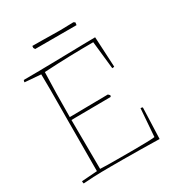

<svg xmlns="http://www.w3.org/2000/svg" viewBox="-182 -904 975 1037"><g transform="rotate(-30 305.5 -385.0)"><path d="M39 6Q37 2 37 -9L134 -16Q134 -95 134.5 -173Q135 -251 135 -330Q135 -370 135.5 -420.5Q136 -471 136 -523Q136 -575 135 -619L35 -627Q35 -630 36 -633.5Q37 -637 38 -640Q71 -640 117 -640.5Q163 -641 215 -642Q267 -643 318.5 -644Q370 -645 414 -646Q458 -647 487 -647L488 -631L497 -458Q491 -456 484 -456L483 -464L465 -629Q394 -629 319 -627Q244 -625 158 -620Q156 -567 154.5 -492Q153 -417 153 -342L392 -345L402 -335L399 -326L153 -324L155 -18Q167 -17 200 -16.5Q233 -16 276.5 -16Q320 -16 364 -16Q408 -16 443.5 -17Q479 -18 495 -20L508 -193Q515 -193 521 -190L519 -134L516 -53L514 3Q457 2 399 1Q341 0 285 0Q241 0 210 0Q179 0 153.5 0.5Q128 1 101.5 2Q75 3 39 6ZM175 -754 169 -764 170 -776Q196 -776 232.5 -775.5Q269 -775 301 -774.5Q333 -774 345 -774L426 -776L435 -770L433 -754Z"/></g></svg>

Font: Labrada Thin
Style: Regular
Weight: 100
Designer: Mercedes Jáuregui
Foundry: Omnibus-Type Team
Version: Version 1.000; ttfautohint (v1.8.4.7-5d5b)